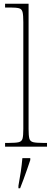

<svg xmlns="http://www.w3.org/2000/svg" viewBox="-20 -780 277 1021"><path d="M7 0V-20H27Q64 -20 80 -24Q96 -28 100 -43.5Q104 -59 104 -94V-662Q104 -699 100 -715.5Q96 -732 81.5 -736Q67 -740 37 -740H7V-760H132V-94Q132 -59 136 -43.5Q140 -28 156.5 -24Q173 -20 209 -20H230V0ZM78 208Q85 171 90.5 133.5Q96 96 99 61H141V71Q134 92 124.5 119.5Q115 147 105 174Q95 201 87 221H78Z"/></svg>

Font: Noto Serif Bengali SemiCondensed Thin
Style: Regular
Weight: 100
Width: 4
Designer: Juan Bruce, Universal Thirst, Indian Type Foundry and the Monotype Design Team.
Foundry: Monotype Imaging Inc.
Version: Version 2.003; ttfautohint (v1.8.4.7-5d5b)